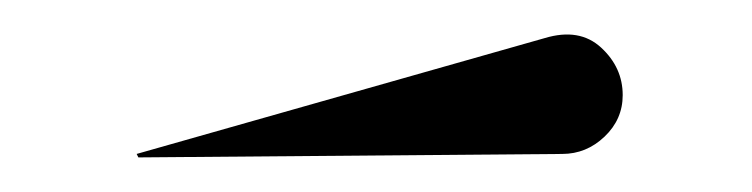

<svg xmlns="http://www.w3.org/2000/svg" viewBox="-20 -810 435 111"><path d="M305 -721 60 -719 59 -721 295 -788Q315 -794 327.5 -782.5Q340 -771 340 -755Q340 -741 329.5 -731Q319 -721 305 -721Z"/></svg>

Font: Bodoni* 72
Style: Regular
Weight: 400
Version: Version 1.003